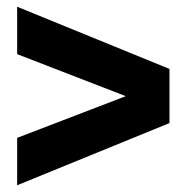

<svg xmlns="http://www.w3.org/2000/svg" viewBox="-20 -618 555 571"><path d="M31 -67 484 -252V-413L31 -598V-457L354 -332L31 -208Z"/></svg>

Font: Montserrat ExtraBold
Style: Regular
Weight: 800
Designer: Julieta Ulanovsky
Foundry: Julieta Ulanovsky
Version: Version 4.000